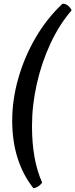

<svg xmlns="http://www.w3.org/2000/svg" viewBox="-20 -820 407 1038"><path d="M161 198Q104 126 75 34.5Q46 -57 46 -169Q46 -280 78.5 -395Q111 -510 171.5 -614.5Q232 -719 318 -800Q336 -800 349.5 -788Q363 -776 367 -764Q301 -688 253 -585Q205 -482 179 -366.5Q153 -251 153 -138Q153 -47 166.5 29Q180 105 208 167Q198 181 184.5 189Q171 197 161 198Z"/></svg>

Font: Texturina 72pt 72pt Regular
Style: Bold Italic
Weight: 700
Italic angle: -11°
Designer: Guillermo Torres Carreño
Foundry: Omnibus-Type
Version: Version 1.002; ttfautohint (v1.8.3)